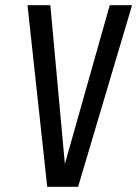

<svg xmlns="http://www.w3.org/2000/svg" viewBox="-20 -720 529 740"><path d="M281 0H162L86 -700H174L230 -88L403 -700H489Z"/></svg>

Font: Share
Style: Italic
Weight: 400
Version: Version 1.002